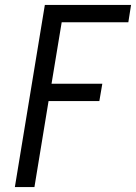

<svg xmlns="http://www.w3.org/2000/svg" viewBox="-20 -755 549 775"><path d="M40 0 161 -735H509L498 -665H229L188 -417H393L381 -347H176L119 0Z"/></svg>

Font: Iosevka
Style: Italic
Weight: 400
Italic angle: -9°
Monospace: yes
Designer: Belleve Invis
Foundry: Belleve Invis
Version: Version 32.5.0; ttfautohint (v1.8.4)